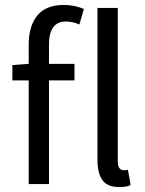

<svg xmlns="http://www.w3.org/2000/svg" viewBox="-20 -744 587 776"><path d="M96 0V-419H30V-481L96 -486V-563Q96 -638 130.5 -681Q165 -724 238 -724Q261 -724 281.5 -719.5Q302 -715 319 -708L301 -645Q274 -657 246 -657Q178 -657 178 -563V-486H281V-419H178V0ZM461 12Q414 12 394 -16Q374 -44 374 -98V-712H456V-92Q456 -72 463 -64Q470 -56 479 -56Q483 -56 486.5 -56Q490 -56 497 -58L508 4Q500 8 489 10Q478 12 461 12Z"/></svg>

Font: SourceSansPro
Style: Book
Weight: 400
Designer: Paul D. Hunt
Foundry: Adobe Systems Incorporated
Version: Version 2.021;PS 2.000;hotconv 1.0.86;makeotf.lib2.5.63406